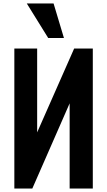

<svg xmlns="http://www.w3.org/2000/svg" viewBox="-20 -1091 620 1111"><path d="M63 0V-810H195V-325L409 -810H517V0H383V-493L167 0ZM259 -871 135 -1071H290L350 -871Z"/></svg>

Font: Oswald SemiBold
Style: Regular
Weight: 600
Designer: Vernon Adams
Foundry: Vernon Adams
Version: Version 4.100; ttfautohint (v1.8.1.43-b0c9)